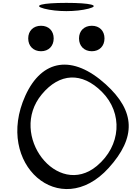

<svg xmlns="http://www.w3.org/2000/svg" viewBox="-20 -1291 971 1334"><path d="M156 -626C-60 -150 398 248 735 -124C927 -336 921 -518 715 -705C486 -913 272 -882 156 -626ZM270 -635C394 -785 549 -792 688 -653C836 -505 821 -278 653 -138C378 91 36 -353 270 -635ZM529 -1024C529 -971 565 -935 618 -935C671 -935 706 -971 706 -1024C706 -1077 671 -1112 618 -1112C565 -1112 529 -1077 529 -1024ZM176 -1024C176 -971 212 -935 265 -935C318 -935 353 -971 353 -1024C353 -1077 318 -1112 265 -1112C212 -1112 176 -1077 176 -1024ZM287 -1231C375 -1208 508 -1208 596 -1231C680 -1253 609 -1271 441 -1271C273 -1271 203 -1253 287 -1231Z"/></svg>

Font: Venom Sans
Style: Regular
Weight: 400
Version: Version 1.001